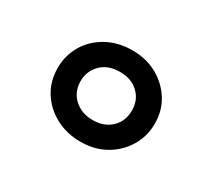

<svg xmlns="http://www.w3.org/2000/svg" viewBox="-69 -673 563 509"><g transform="rotate(30 213.0 -418.5)"><path d="M213 -279Q172 -279 138 -297Q104 -315 84 -346.5Q64 -378 64 -419Q64 -457 82.5 -488.5Q101 -520 135 -539Q169 -558 213 -558Q256 -558 289 -539.5Q322 -521 341.5 -490Q361 -459 361 -419Q361 -380 341.5 -348Q322 -316 289 -297.5Q256 -279 213 -279ZM213 -345Q248 -345 269.5 -365.5Q291 -386 291 -419Q291 -451 269.5 -471.5Q248 -492 213 -492Q176 -492 155 -470.5Q134 -449 134 -419Q134 -386 156.5 -365.5Q179 -345 213 -345Z"/></g></svg>

Font: Noto Sans
Style: Italic
Weight: 400
Italic angle: -12°
Designer: Monotype Design Team
Foundry: Monotype Imaging Inc.
Version: Version 2.013; ttfautohint (v1.8.4.7-5d5b)